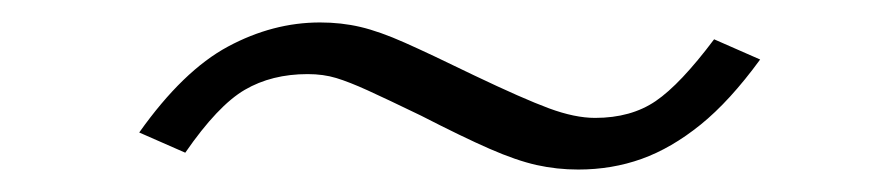

<svg xmlns="http://www.w3.org/2000/svg" viewBox="-20 -369 788 171"><path d="M495 -218Q476 -218 458 -222Q440 -226 416 -236.5Q392 -247 355 -266Q324 -281 307.5 -288.5Q291 -296 279.5 -299.5Q268 -303 254 -303Q222 -303 198 -289Q174 -275 145 -233L104 -251Q143 -306 183 -327.5Q223 -349 265 -349Q284 -349 301 -345Q318 -341 340.5 -331Q363 -321 402 -302Q446 -281 469 -272.5Q492 -264 510 -264Q542 -264 564 -279Q586 -294 616 -334L657 -316Q630 -279 604 -258Q578 -237 551.5 -227.5Q525 -218 495 -218Z"/></svg>

Font: Nunito Sans 7pt Expanded ExtraLight
Style: Italic
Weight: 250
Width: 7
Italic angle: -9°
Designer: Vernon Adams
Foundry: Vernon Adams
Version: Version 3.101;gftools[0.9.27]